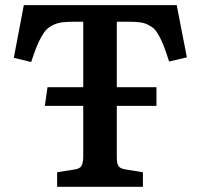

<svg xmlns="http://www.w3.org/2000/svg" viewBox="-20 -720 772 740"><path d="M477.1 -636.2H430.2V-383.8H583V-312H430.2V-113.8Q430.2 -89.8 436.5 -80.1Q442.9 -70.3 463.9 -66.9L530.8 -56.2V0H200.2V-56.2L268.1 -66.9Q288.1 -69.8 294.4 -81.5Q300.8 -93.3 300.8 -118.2V-312H152.8L163.1 -383.8H300.8V-636.2H264.2Q238.3 -636.2 220.2 -634Q202.1 -631.8 186.5 -624.5Q170.9 -617.2 160.6 -607.4Q150.4 -597.7 139.6 -578.6Q128.9 -559.6 120.4 -537.8Q111.8 -516.1 100.1 -481L33.2 -497.1L71.8 -700.2H661.1L700.2 -499L631.8 -482.9Q620.6 -517.6 612.8 -538.6Q605 -559.6 594.7 -578.9Q584.5 -598.1 575 -607.7Q565.4 -617.2 550.8 -624.5Q536.1 -631.8 519 -634Q502 -636.2 477.1 -636.2Z"/></svg>

Font: Literata Book SemiBold
Style: Regular
Weight: 600
Designer: Latin by Veronika Burian and Jose Scaglione. Greek by Irene Vlachou. Cyrillic by Vera Evstafieva
Foundry: TypeTogether
Version: Version 2.003;PS 002.003;hotconv 1.0.88;makeotf.lib2.5.64775